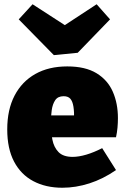

<svg xmlns="http://www.w3.org/2000/svg" viewBox="-20 -867 592 902"><path d="M273 15Q195 15 136.5 -16Q78 -47 46 -108Q14 -169 14 -259Q14 -352 48.5 -418Q83 -484 146 -519.5Q209 -555 296 -555Q381 -555 433.5 -523Q486 -491 510 -436Q534 -381 534 -312Q534 -290 532 -267.5Q530 -245 525 -222H179V-325H359L328 -303Q329 -341 325 -366Q321 -391 310.5 -403Q300 -415 279 -415Q252 -415 239.5 -396.5Q227 -378 223 -349.5Q219 -321 219 -290Q219 -248 226 -211.5Q233 -175 255 -152.5Q277 -130 321 -130Q350 -130 385.5 -140.5Q421 -151 460 -171L525 -68Q464 -26 400 -5.5Q336 15 273 15ZM434 -847 497 -776 345 -619 233 -608 68 -776 133 -847 357 -702 216 -704Z"/></svg>

Font: Bitter Thin Black
Style: Regular
Weight: 900
Version: Version 3.020